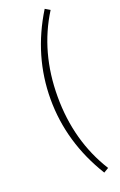

<svg xmlns="http://www.w3.org/2000/svg" viewBox="-172 -777 623 998"><g transform="rotate(-20 139.5 -278.0)"><path d="M220 175Q88 -39 88 -278Q88 -517 220 -731L247 -715Q127 -524 127 -278Q127 -32 247 159Z"/></g></svg>

Font: Toshiba Sans Light
Style: Regular
Weight: 300
Designer: Paul D. Hunt
Foundry: Toshiba Corporation
Version: Version 2.020;PS 2.0;hotconv 1.0.86;makeotf.lib2.5.63406